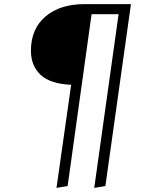

<svg xmlns="http://www.w3.org/2000/svg" viewBox="-20 -705 746 931"><path d="M615 -685 491 197 437 206 555 -636H424L308 197L254 206L325 -294Q224 -298 177 -342Q130 -386 130 -459Q130 -565 200.5 -625Q271 -685 389 -685Z"/></svg>

Font: FiraGO Light
Style: Italic
Weight: 300
Italic angle: -8°
Designer: bBox Type GmbH
Foundry: bBox Type GmbH
Version: Version 1.001